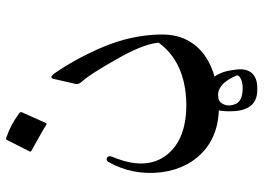

<svg xmlns="http://www.w3.org/2000/svg" viewBox="-134 -518 840 612"><g transform="rotate(-90 286.0 -212.0)"><path d="M357 -460Q380 -427 401.5 -388Q423 -349 443 -302Q462 -256 471.5 -211.5Q481 -167 482 -123Q483 -75 467 -41Q424 50 282 64Q181 74 117 23Q55 -28 43 -117Q32 -208 75 -285Q78 -291 83 -292Q85 -293 89 -291Q98 -286 91 -271Q48 -167 97 -102Q146 -38 259 -38Q392 -40 455 -125Q457 -127 455 -134Q449 -180 404 -259Q382 -298 364 -326.5Q346 -355 331 -372Q323 -382 324 -389L341 -463Q345 -475 357 -460ZM146 -610Q147 -613 153 -612Q195 -598 232 -570Q236 -566 234 -562L200 -486Q198 -481 190 -487Q186 -490 166.5 -501Q147 -512 113 -531Q107 -534 109 -537ZM367 99Q372 127 371 140Q366 191 303 188Q244 187 238 118Q233 50 260 26Q289 1 328 32Q358 53 367 99ZM352 124Q328 65 291 63Q269 62 261 78Q252 94 259 115Q266 138 300 141Q333 144 349 130Q352 127 352 124Z"/></g></svg>

Font: Amiri
Style: Italic
Weight: 400
Italic angle: 10°
Designer: Khaled Hosny
Version: Version 0.113